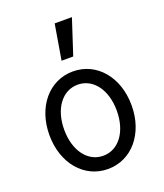

<svg xmlns="http://www.w3.org/2000/svg" viewBox="-151 -927 883 1036"><g transform="rotate(-20 290.0 -408.5)"><path d="M290 10C426 10 526 -107 526 -270C526 -433 426 -550 290 -550C154 -550 54 -433 54 -270C54 -107 154 10 290 10ZM290 -66C201 -66 139 -150 139 -270C139 -390 201 -474 290 -474C379 -474 441 -390 441 -270C441 -150 379 -66 290 -66ZM386 -827H287L253 -625H320Z"/></g></svg>

Font: CommitMono-dimboump
Style: Regular
Weight: 400
Monospace: yes
Designer: Eigil Nikolajsen
Foundry: Eigil Nikolajsen
Version: Version 1.143